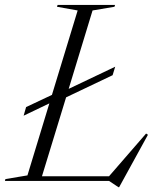

<svg xmlns="http://www.w3.org/2000/svg" viewBox="-48 -735 652 780"><path d="M420 -464 409.5 -429.5 220.5 -339.5 122.5 -19H395L545.5 -192.5L553 -187.5L436 25.5H433L395 0H-28L-26 -7.5L63.5 -22.5L152.5 -315L48 -265L58 -300L163 -349.5L267.5 -692.5L183.5 -707.5L186 -715H419.5L417 -707.5L328 -692.5L231 -374Z"/></svg>

Font: Newsreader Display Light
Style: Italic
Weight: 300
Italic angle: -17°
Designer: Hugues Gentile
Foundry: Production Type
Version: Version 1.001